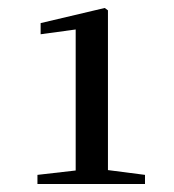

<svg xmlns="http://www.w3.org/2000/svg" viewBox="-20 -930 436 482"><path d="M170 -468H344V-491L251 -503V-904L243 -910L82 -872V-844L170 -856V-502L74 -491V-468Z"/></svg>

Font: Noto Serif CJK KR SemiBold
Style: Regular
Weight: 600
Designer: Ryoko NISHIZUKA 西塚涼子 (kana & ideographs); Frank Grießhammer (Latin, Greek & Cyrillic); Wenlong ZHANG 张文龙 (bopomofo); San
Foundry: Adobe
Version: Version 2.001;hotconv 1.1.0;makeotfexe 2.6.0